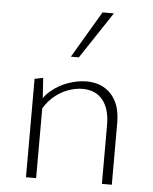

<svg xmlns="http://www.w3.org/2000/svg" viewBox="-51 -747 630 791"><g transform="rotate(5 263.5 -352.0)"><path d="M400 0V-244Q400 -310 370.5 -346.5Q341 -383 286 -383Q257 -383 225 -371Q193 -359 165 -334Q137 -309 117 -268L101 -285Q121 -333 154.5 -361Q188 -389 227 -402Q266 -415 300 -415Q344 -415 375.5 -396Q407 -377 424 -342Q441 -307 441 -257V0ZM86 0V-407L121 -414L128 -308V0ZM227 -511 341 -704H388L260 -511Z"/></g></svg>

Font: Ysabeau Office ExtraLight
Style: Regular
Weight: 250
Designer: Christian Thalmann (Catharsis Fonts)
Version: Version 2.001;gftools[0.9.30]; featfreeze: tnum,lnum,ss02